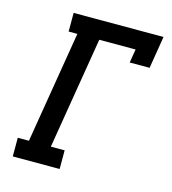

<svg xmlns="http://www.w3.org/2000/svg" viewBox="-109 -825 819 914"><g transform="rotate(15 300.0 -367.5)"><path d="M38 0V-92H93L184 -643H141V-735H584L558 -576H460L471 -643H292L201 -92H269V0Z"/></g></svg>

Font: Iosevka Etoile SmBdObl
Style: Regular
Weight: 600
Italic angle: -9°
Designer: Belleve Invis
Foundry: Belleve Invis
Version: Version 15.5.2; ttfautohint (v1.8.4)